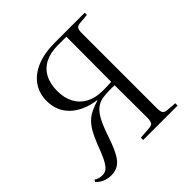

<svg xmlns="http://www.w3.org/2000/svg" viewBox="-190 -883 1057 1057"><g transform="rotate(-45 339.0 -354.5)"><path d="M90 14Q63 14 40.5 4.5Q18 -5 0 -23L7 -35Q17 -28 29.5 -24.5Q42 -21 57 -21Q79 -21 95 -37.5Q111 -54 126 -86.5Q141 -119 158 -165Q174 -206 190 -233.5Q206 -261 225 -279.5Q244 -298 269 -310Q294 -322 327 -332V-334Q278 -341 240.5 -358Q203 -375 177.5 -400.5Q152 -426 139.5 -458Q127 -490 127 -526Q127 -587 158 -631Q189 -675 246.5 -699Q304 -723 386 -723H619V-706L561 -701Q541 -699 534.5 -689Q528 -679 528 -653V-72Q528 -46 534 -35.5Q540 -25 559 -23L619 -18V0H351V-18L419 -23Q440 -24 447 -34.5Q454 -45 454 -71L453 -324Q444 -325 427 -325Q410 -325 392.5 -324Q375 -323 362 -321Q330 -316 307 -296.5Q284 -277 265 -239Q246 -201 226 -140Q205 -79 185.5 -45.5Q166 -12 143 1Q120 14 90 14ZM383 -349Q391 -349 402 -349Q413 -349 426.5 -349.5Q440 -350 453 -351L454 -701H387Q330 -701 289.5 -680.5Q249 -660 228 -620.5Q207 -581 207 -524Q207 -471 228 -431.5Q249 -392 289 -370.5Q329 -349 383 -349Z"/></g></svg>

Font: Literata 60pt Light
Style: Regular
Weight: 300
Designer: Latin by Veronika Burian and Jose Scaglione. Greek by Irene Vlachou. Cyrillic by Vera Evstafieva.
Foundry: TypeTogether
Version: Version 3.103;gftools[0.9.29]